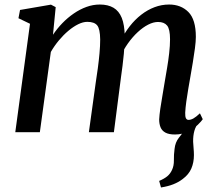

<svg xmlns="http://www.w3.org/2000/svg" viewBox="-20 -584 960 848"><path d="M691 244 683 215Q705.5 205.5 718.8 194.5Q732 183.5 739.5 167Q748.5 148.5 748 123.8Q747.5 99 751 73.5Q754 44.5 770 24.5Q786 4.5 797 -10.5L862 -48.5Q844.5 -28 838.5 -6.2Q832.5 15.5 833 42Q833.5 55 835 70.8Q836.5 86.5 836.5 101Q836.5 133.5 825.2 160Q814 186.5 786.5 207Q768 221 745.2 230Q722.5 239 691 244ZM226 -552.5 214 -430.5Q232 -457.5 255.5 -481.8Q279 -506 306 -524.5Q333 -543 362 -553.5Q391 -564 421 -564Q457 -564 481.2 -549.8Q505.5 -535.5 517.8 -505Q530 -474.5 531 -425Q531 -419 530.8 -412.2Q530.5 -405.5 530 -398.2Q529.5 -391 528.5 -383.5L512.5 -403Q530 -438.5 553 -468Q576 -497.5 603.8 -519Q631.5 -540.5 662.5 -552.2Q693.5 -564 727 -564Q779 -564 812 -531Q845 -498 845 -421Q845 -401.5 841 -371Q837 -340.5 831.5 -307.5Q826 -274.5 821 -246Q816.5 -220 811.5 -191.2Q806.5 -162.5 802.8 -135Q799 -107.5 798 -86Q797.5 -69 801.2 -61.8Q805 -54.5 812.5 -54.5Q823 -54.5 834.5 -61Q846 -67.5 863 -83.5L875.5 -57.5Q870.5 -49.5 854 -33.2Q837.5 -17 811.8 -3.5Q786 10 752.5 10Q725.5 10 710.2 1.5Q695 -7 689 -22Q683 -37 683 -56.5Q684 -76 688 -103.8Q692 -131.5 697.5 -162.5Q703 -193.5 707.5 -222.5Q712 -250 717.8 -283Q723.5 -316 727.2 -349.2Q731 -382.5 731 -410.5Q731 -455.5 718 -471.2Q705 -487 678 -487Q657.5 -487 634.5 -475.2Q611.5 -463.5 588.5 -442.2Q565.5 -421 545.2 -392.5Q525 -364 510.5 -331L530.5 -396Q529.5 -373 527 -346.5Q524.5 -320 521.2 -293.8Q518 -267.5 514.5 -244L483 0H372.5L403 -220.5Q407.5 -249 412 -282.2Q416.5 -315.5 419.5 -348.8Q422.5 -382 422.5 -409.5Q422 -456.5 409.2 -472Q396.5 -487.5 365.5 -487.5Q347 -487.5 325.5 -477Q304 -466.5 282 -448Q260 -429.5 240 -405.5Q220 -381.5 204.5 -354.5L156 0H47.5L112.5 -479L61.5 -503.5L68.5 -540L205 -563.5Z"/></svg>

Font: Merriweather 28pt Medium
Style: Italic
Weight: 500
Italic angle: -7.8°
Version: Version 2.101